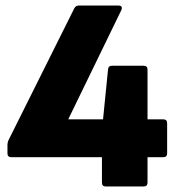

<svg xmlns="http://www.w3.org/2000/svg" viewBox="-20 -675 646 695"><path d="M363 0Q349 0 349 -14V-106H21Q7 -106 7 -120V-148Q7 -160 11 -168L249 -645Q254 -655 266 -655H408Q426 -655 419 -638L227 -243H353L371 -423Q372 -437 385 -437H500Q514 -437 514 -423V-243H571Q585 -243 585 -229V-120Q585 -106 571 -106H514V-14Q514 0 500 0Z"/></svg>

Font: Sofia Sans Black
Style: Regular
Weight: 900
Designer: Botio Nikoltchev, Ani Petrova
Foundry: lettersoup
Version: Version 4.100; ttfautohint (v1.8.3)